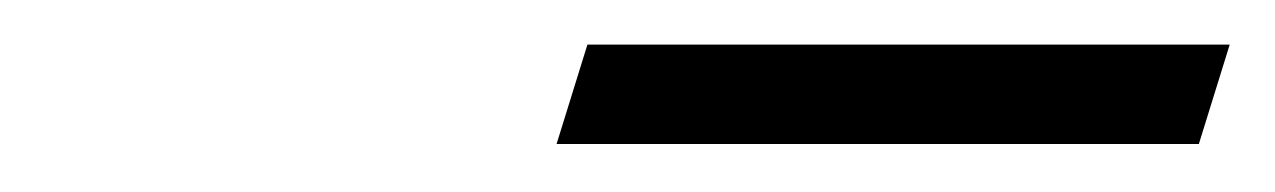

<svg xmlns="http://www.w3.org/2000/svg" viewBox="-20 -692 558 84"><path d="M223.5 -629 237 -672.5H518L504.5 -629Z"/></svg>

Font: Newsreader Display SemiBold
Style: Italic
Weight: 600
Italic angle: -17°
Designer: Hugues Gentile
Foundry: Production Type
Version: Version 1.001